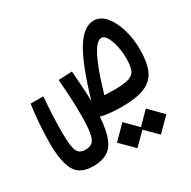

<svg xmlns="http://www.w3.org/2000/svg" viewBox="-137 -531 861 865"><g transform="rotate(-30 293.0 -98.5)"><path d="M371.1 3.4Q341.8 3.4 314.7 0.7Q287.6 -2 263.7 -7.8Q257.3 90.3 226.8 130.6Q196.3 170.9 128.4 170.9Q57.6 170.9 33 124Q8.3 77.1 8.3 -15.6Q8.3 -62 12.2 -115.7Q16.1 -169.4 22.9 -214.8H88.9Q85 -167.5 82.8 -122.1Q80.6 -76.7 80.6 -34.2Q80.6 39.6 91.3 64.2Q102.1 88.9 132.8 88.9Q156.7 88.9 169.9 77.9Q183.1 66.9 188.7 35.2Q194.3 3.4 194.3 -58.6Q194.3 -93.3 193.4 -121.3Q192.4 -149.4 190.4 -178.2Q188.5 -207 185.5 -243.7L256.3 -247.1Q259.8 -201.2 262.5 -165Q265.1 -128.9 265.6 -89.4Q265.6 -89.4 266.1 -89.4Q312.5 -249 357.2 -323Q401.9 -397 455.1 -397Q490.2 -397 516.6 -365.2Q543 -333.5 557.4 -284.2Q571.8 -234.9 571.8 -181.2Q571.8 -114.3 554.2 -73.7Q536.6 -33.2 493.2 -14.9Q449.7 3.4 371.1 3.4ZM329.6 -81.5Q354.5 -80.1 382.3 -80.1Q434.6 -80.1 459.2 -88.9Q483.9 -97.7 491.2 -118.9Q498.5 -140.1 498.5 -177.7Q498.5 -208.5 491.7 -239.7Q484.9 -271 473.1 -291.7Q461.4 -312.5 446.3 -312.5Q431.6 -312.5 414.3 -291.3Q397 -270 376 -219.5Q355 -168.9 329.6 -81.5ZM461.4 199.7 400.4 138.7 339.4 199.7 272 132.3 339.4 64 400.4 125.5 461.4 64 528.8 132.3Z"/></g></svg>

Font: Cascadia Code NF SemiLight
Style: Regular
Weight: 350
Monospace: yes
Designer: Aaron Bell
Foundry: Saja Typeworks
Version: Version 2404.023; ttfautohint (v1.8.4)